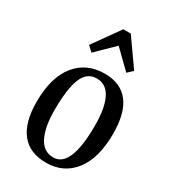

<svg xmlns="http://www.w3.org/2000/svg" viewBox="-174 -772 769 870"><g transform="rotate(30 210.5 -336.5)"><path d="M407 -253Q407 -125 353.5 -56Q300 13 208 13Q122 13 78 -42.5Q34 -98 34 -205Q34 -333 89 -401.5Q144 -470 239 -470Q322 -470 364.5 -415.5Q407 -361 407 -253ZM123 -214Q123 -124 148.5 -74Q174 -24 225 -24Q317 -24 317 -244Q317 -335 292.5 -384Q268 -433 218 -433Q167 -433 145 -378.5Q123 -324 123 -214ZM347 -547 320 -522 229 -611 138 -522 111 -547 210 -686H249Z"/></g></svg>

Font: Gupter Medium
Style: Regular
Weight: 500
Designer: Octavio Pardo
Version: Version 1.000